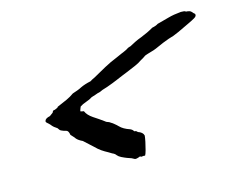

<svg xmlns="http://www.w3.org/2000/svg" viewBox="-65 -607 708 576"><g transform="rotate(-15 288.5 -318.5)"><path d="M76.2 -313.5Q88.9 -321.8 88.4 -324.2Q87.4 -327.1 95.7 -328.1Q105.5 -332 105.5 -333Q105.5 -334.5 107.4 -335Q124 -341.8 136.7 -347.7Q149.4 -353.5 160.2 -361.3Q168 -363.8 175.3 -366.5Q182.6 -369.1 189 -372.6Q202.1 -378.9 220.7 -382.8Q223.6 -384.8 227.3 -386.7Q231 -388.7 235.4 -390.6L274.9 -412.6Q294.4 -423.3 315.4 -431.6L332 -439Q336.4 -440.9 340.6 -442.6Q344.7 -444.3 348.6 -446.3Q351.6 -448.2 355 -450.2Q358.4 -452.1 363.3 -453.1Q372.1 -458 381.6 -462.6Q391.1 -467.3 401.9 -471.2Q423.3 -479.5 441.4 -490.2Q454.1 -492.7 460 -497.1Q469.2 -499.5 478.3 -502Q487.3 -504.4 496.1 -506.8Q504.9 -509.3 514.9 -511Q524.9 -512.7 536.1 -513.7Q542.5 -513.7 545.9 -513.2Q550.8 -512.7 550.8 -510.7Q564 -510.3 567.9 -505.4Q572.8 -499.5 576.2 -497.1Q579.1 -490.2 569.8 -484.9Q560.5 -479.5 549.8 -474.6Q531.2 -465.8 513.7 -457.5Q496.1 -449.2 480.5 -445.3Q469.7 -441.4 460.4 -437.7Q451.2 -434.1 443.4 -430.2Q429.2 -423.3 408.2 -418Q404.8 -417 401.6 -415.8Q398.4 -414.6 396 -412.6Q393.6 -410.6 390.4 -408.9Q387.2 -407.2 383.8 -405.3Q374.5 -398.4 360.8 -392.6L333 -380.9Q324.2 -377.4 315.9 -374Q307.6 -370.6 299.8 -367.2Q292 -363.8 283.2 -360.4Q274.4 -356.9 264.6 -353.5Q253.9 -350.6 249 -348.6Q244.1 -346.7 240.2 -344.7Q231.4 -342.8 225.6 -340.3Q219.2 -337.9 211.9 -335.9Q204.1 -330.6 192.4 -326.7Q180.7 -322.8 172.9 -317.4Q170.9 -312.5 169.9 -310.1Q168.9 -307.6 168 -303.7Q173.3 -301.8 175.8 -301.8Q177.7 -301.8 178.7 -300.8Q184.1 -288.1 200.2 -277.3Q208.5 -272 216.3 -266.6Q224.1 -261.2 231.4 -255.9Q235.4 -252 243.2 -250Q258.3 -240.7 268.1 -230.5Q278.3 -219.7 298.8 -212.9Q306.2 -209.5 308.6 -204.1Q315.9 -203.6 318.4 -199.2Q333.5 -194.3 335.9 -183.6Q335.4 -177.2 332.8 -164.6Q330.1 -151.9 326.9 -140.1Q323.7 -128.4 321.3 -125Q317.9 -126 312.5 -125Q307.1 -124 306.6 -127Q292.5 -121.1 288.6 -123.5Q283.7 -126.5 280.3 -127.9Q264.2 -133.3 260.3 -135.3L251 -139.6Q243.2 -143.6 239.3 -148.4Q235.8 -153.8 227.5 -157.2Q222.7 -160.2 217.8 -163.1Q212.9 -166 207.5 -168.9Q202.6 -171.9 198 -175Q193.4 -178.2 189.5 -181.6Q184.1 -186.5 179.2 -191.2Q174.3 -195.8 169.9 -199.7L152.3 -215.8Q139.6 -221.7 133.8 -228.5Q131.8 -231.9 127 -236.8Q122.6 -241.2 121.1 -243.2Q119.1 -256.8 111.8 -258.3Q104.5 -259.8 98.6 -262.7Q93.8 -264.6 92.3 -267.6Q90.8 -270.5 88.9 -272.5Q77.1 -280.3 75.2 -283.2Q72.3 -287.1 70.3 -289.1Q65.9 -293.5 63 -295.9Q58.6 -299.3 59.6 -302.7Q61.5 -310.5 76.2 -313.5Z"/></g></svg>

Font: Taprom
Style: Regular
Weight: 400
Designer: Danh Hong
Version: Version 8.002; ttfautohint (v1.8.3)